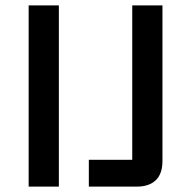

<svg xmlns="http://www.w3.org/2000/svg" viewBox="-20 -695 712 715"><path d="M86.7 0V-675H199.2V0ZM310.8 0V-100H472.5V-675H585V-95.8Q585 -47.5 560 -23.8Q535 0 489.2 0Z"/></svg>

Font: Funnel Sans Medium
Style: Regular
Weight: 500
Version: Version 1.000; Beta; Release 5; Build 24; ttfautohint (v1.8.